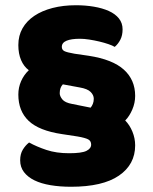

<svg xmlns="http://www.w3.org/2000/svg" viewBox="-20 -666 586 733"><path d="M496 -111Q496 -38 434 4.5Q372 47 251 47Q209 47 173 41Q137 35 111.5 22.5Q86 10 71.5 -9Q57 -28 57 -54Q57 -78 67 -94.5Q77 -111 91 -122Q120 -106 157.5 -93.5Q195 -81 244 -81Q292 -81 310 -90Q328 -99 328 -114Q328 -128 316.5 -134Q305 -140 276 -145L217 -154Q129 -167 89.5 -204.5Q50 -242 50 -305Q50 -332 60.5 -356Q71 -380 90 -398Q71 -412 60.5 -436.5Q50 -461 50 -494Q50 -530 66 -558Q82 -586 111 -605.5Q140 -625 180.5 -635.5Q221 -646 270 -646Q306 -646 338.5 -640.5Q371 -635 395.5 -624Q420 -613 434 -595.5Q448 -578 448 -554Q448 -531 439.5 -514.5Q431 -498 418 -487Q410 -492 394 -497.5Q378 -503 359 -507.5Q340 -512 320.5 -515Q301 -518 285 -518Q252 -518 234 -510.5Q216 -503 216 -487Q216 -476 225.5 -471Q235 -466 264 -461L319 -453Q410 -439 453 -400Q496 -361 496 -300Q496 -273 485 -247.5Q474 -222 458 -206Q475 -189 485.5 -163.5Q496 -138 496 -111ZM208 -310Q208 -299 218 -286.5Q228 -274 256 -269L326 -255Q331 -261 334.5 -269.5Q338 -278 338 -289Q338 -303 326 -315Q314 -327 285 -332L220 -344Q208 -332 208 -310Z"/></svg>

Font: BALOOCHETTANREGULAR
Style: Book
Weight: 400
Designer: Maithili Shingre and Ek Type
Foundry: Ek Type
Version: Version 1.100;PS 1.000;hotconv 1.0.88;makeotf.lib2.5.647800;